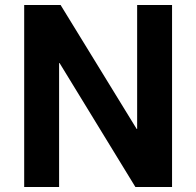

<svg xmlns="http://www.w3.org/2000/svg" viewBox="-20 -750 787 770"><path d="M77 0V-730H223L528 -233H530V-730H670V0H523L219 -497H217V0Z"/></svg>

Font: M PLUS 2 Thin
Style: Bold
Weight: 700
Version: Version 1.001